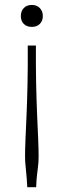

<svg xmlns="http://www.w3.org/2000/svg" viewBox="-20 -523 258 778"><path d="M125.5 -338.5Q125 -253 126.5 -182.2Q128 -111.5 130.5 -55.2Q133 1 134.8 42.5Q136.5 84 136.5 111Q136.5 122.5 135.8 133Q135 143.5 133.8 154.2Q132.5 165 131 177.2Q129.5 189.5 128.2 203.8Q127 218 126.5 235.5H90.5Q89.5 218 88.5 203.8Q87.5 189.5 86.2 177.2Q85 165 84 154.2Q83 143.5 82.2 133Q81.5 122.5 81.5 111Q81.5 84 83.2 42.5Q85 1 87.5 -55.2Q90 -111.5 91.5 -182.2Q93 -253 92.5 -338.5ZM109 -503Q129 -503 141.2 -490.5Q153.5 -478 153.5 -458Q153.5 -438 141.2 -426Q129 -414 109 -414Q88.5 -414 76.5 -426Q64.5 -438 64.5 -458Q64.5 -478 76.5 -490.5Q88.5 -503 109 -503Z"/></svg>

Font: Russolo 10pt ExtraLight
Style: Regular
Weight: 200
Designer: Micah Stupak-Hahn
Version: Version 1.000